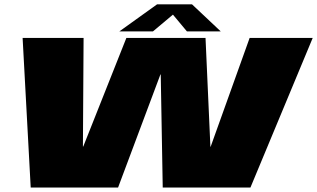

<svg xmlns="http://www.w3.org/2000/svg" viewBox="-20 -846 1430 866"><path d="M118.5 0H512.5L703.5 -510H705L714 0H1109.5L1390.5 -675H1106L930 -184H929L907 -675H550L355.5 -185H354L357 -675H82ZM518.5 -704.5H670L760 -780L823 -704.5H975.5L846 -826.5H688.5Z"/></svg>

Font: Anybody Expanded Black
Style: Italic
Weight: 900
Width: 7
Italic angle: -10°
Version: Version 1.113;gftools[0.9.25]